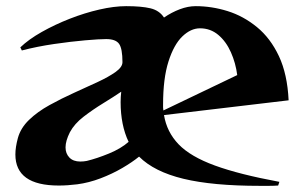

<svg xmlns="http://www.w3.org/2000/svg" viewBox="-20 -590 989 624"><path d="M884 13Q869 14 854 14Q839 14 825 14Q671 14 576 -9Q481 -32 432 -81Q410 -63 377.5 -44Q345 -25 307 -10.5Q269 4 231 9Q215 11 200 12Q185 13 171 13Q30 13 30 -88Q30 -100 32 -113Q34 -126 38 -141Q47 -174 74.5 -200.5Q102 -227 141 -248.5Q180 -270 221 -288.5Q262 -307 297.5 -323.5Q333 -340 355.5 -356Q378 -372 378 -388Q378 -432 367 -447.5Q356 -463 325 -463Q303 -463 257 -459Q211 -455 156 -447Q101 -439 51 -426L46 -436Q73 -462 115.5 -486Q158 -510 206.5 -529Q255 -548 303 -559Q351 -570 390 -570Q440 -570 469 -563Q498 -556 513 -533Q538 -550 564.5 -560Q591 -570 616 -570Q668 -570 719.5 -554Q771 -538 815 -502Q859 -466 886.5 -407.5Q914 -349 918 -264L513 -216Q522 -161 560.5 -121Q599 -81 678.5 -52Q758 -23 888 1ZM751 -346Q746 -385 730.5 -420Q715 -455 689.5 -476.5Q664 -498 630 -498Q600 -498 572.5 -471.5Q545 -445 527.5 -390Q510 -335 510 -250Q510 -245 510 -240.5Q510 -236 511 -231ZM398 -129Q385 -156 378.5 -188.5Q372 -221 372 -258Q372 -266 372.5 -275Q373 -284 374 -292Q349 -275 315.5 -254.5Q282 -234 252 -211Q222 -188 207 -160Q193 -132 193 -111Q193 -91 205.5 -78Q218 -65 241 -65Q246 -65 251.5 -65.5Q257 -66 262 -67Q295 -75 334 -91Q373 -107 398 -129Z"/></svg>

Font: Reggae One
Style: Regular
Weight: 400
Designer: Fontworks Inc.
Foundry: Fontworks Inc.
Version: Version 1.100